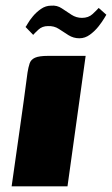

<svg xmlns="http://www.w3.org/2000/svg" viewBox="-20 -657 395 677"><path d="M21 0Q35 -100 49.5 -200.5Q64 -301 77 -401Q80 -420 84.5 -433.5Q89 -447 103.5 -453.5Q118 -460 150 -460H282L218 0ZM260 -522Q239 -522 221.5 -533Q204 -544 187.5 -555Q171 -566 149 -565Q129 -565 115.5 -552.5Q102 -540 97 -534L70 -562Q71 -562 77.5 -573.5Q84 -585 96 -599.5Q108 -614 124.5 -625.5Q141 -637 160 -637Q181 -639 198 -627.5Q215 -616 232 -605Q249 -594 269 -594Q292 -594 306.5 -607.5Q321 -621 328 -629L355 -605Q355 -605 347.5 -592.5Q340 -580 327.5 -564Q315 -548 297.5 -535Q280 -522 260 -522Z"/></svg>

Font: Genos ExtraBold
Style: Italic
Weight: 800
Italic angle: -8°
Version: Version 1.010